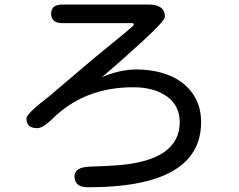

<svg xmlns="http://www.w3.org/2000/svg" viewBox="-20 -752 1040 834"><path d="M571.3 -450.2Q653.3 -450.2 716.8 -423.8Q780.3 -397.5 816.9 -345.7Q853.5 -293.9 853.5 -221.7Q853.5 61.5 362.3 61.5Q303.7 61.5 303.7 13.7Q303.7 -26.4 373 -28.3Q442.4 -30.3 493.2 -34.2Q760.7 -55.7 760.7 -221.7Q760.7 -293 705.1 -333Q649.4 -373 558.6 -373Q344.7 -373 205.1 -233.4Q166 -195.3 141.6 -195.3Q94.7 -195.3 94.7 -237.3Q94.7 -257.8 191.4 -332L384.8 -496.1L526.4 -612.3Q561.5 -640.6 561.5 -645.5Q561.5 -651.4 553.7 -651.4H252Q202.1 -651.4 202.1 -692.4Q202.1 -732.4 252 -732.4H624Q696.3 -732.4 696.3 -679.7Q696.3 -662.1 602.5 -575.7Q508.8 -489.3 422.9 -417Q502 -450.2 571.3 -450.2Z"/></svg>

Font: FakePearl
Style: Regular
Weight: 400
Version: Version 1.2